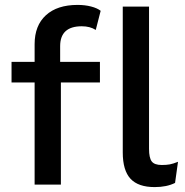

<svg xmlns="http://www.w3.org/2000/svg" viewBox="-20 -752 752 782"><path d="M225 -500H387V-416H228V0H121V-416H27V-500H121V-572Q121 -648 167 -690Q213 -732 296 -732Q326 -732 351 -725.5Q376 -719 390 -708L370 -630Q347 -645 313 -645Q225 -645 225 -564ZM587 -146Q587 -109 598 -94.5Q609 -80 639 -80Q658 -80 671.5 -82.5Q685 -85 705 -93L693 -7Q659 10 610 10Q543 10 511.5 -24Q480 -58 480 -131V-725H587Z"/></svg>

Font: Work Sans Medium
Style: Regular
Weight: 500
Designer: Wei Huang
Foundry: Wei Huang
Version: Version 1.500